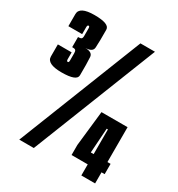

<svg xmlns="http://www.w3.org/2000/svg" viewBox="-164 -790 835 899"><g transform="rotate(30 253.5 -341.0)"><path d="M86 -371.5Q6 -371.5 6 -411.5V-476.5H80.5V-440Q80.5 -428.5 87 -428.5Q93 -428.5 93 -439.5V-479.5Q93 -491 88.5 -495.2Q84 -499.5 70.5 -499V-553.5Q83 -553.5 88 -557Q93 -560.5 93 -572.5V-614Q93 -624.5 87 -624.5Q80.5 -624.5 80.5 -612.5V-575H6V-640.5Q6 -681.5 86.5 -681.5Q168 -681.5 168 -649.5V-593Q168 -577 166.5 -552.2Q165 -527.5 125.5 -526.5Q165 -526 166.5 -500.5Q168 -475 168 -459V-403Q168 -371.5 86 -371.5ZM72.5 0 338.5 -674H417L151 0ZM408 0V-60H320.5V-114.5L341.5 -304H482.5V-115.5H499.5V-60H482.5V0ZM392.5 -115.5H408V-249H401.5Z"/></g></svg>

Font: Anybody UltraCondensed ExtraBold
Style: Regular
Weight: 800
Width: 1
Designer: Tyler Finck
Foundry: Etcetera Type Company
Version: Version 1.010; ttfautohint (v1.8.3) -l 8 -r 50 -G 200 -x 14 